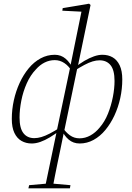

<svg xmlns="http://www.w3.org/2000/svg" viewBox="-20 -766 718 1041"><path d="M134 255 138 238 239 229H260L362 238L359 255ZM152 12Q121 12 96.5 -2Q72 -16 58 -45.5Q44 -75 44 -121Q44 -172 55 -222Q66 -272 86.5 -316.5Q107 -361 135.5 -395.5Q164 -430 200 -449.5Q236 -469 277 -469Q311 -469 336 -447.5Q361 -426 377 -389L380 -388L370 -379Q353 -408 329 -424Q305 -440 277 -440Q248 -440 222 -427Q196 -414 175 -390Q145 -359 125 -314Q105 -269 95.5 -220Q86 -171 86 -129Q86 -71 107 -44Q128 -17 166 -17Q184 -17 204.5 -23Q225 -29 250 -42Q275 -55 308 -76L313 -65L308 -61Q278 -38 250.5 -21.5Q223 -5 198.5 3.5Q174 12 152 12ZM223 255 288 -56 289 -62 360 -399 361 -405 425 -719 436 -702 318 -708 320 -722 463 -746 471 -739 401 -402 399 -396 328 -55 326 -47Q316 2 307.5 44Q299 86 291 122.5Q283 159 277 192Q271 225 265 255ZM412 12Q377 12 352 -9.5Q327 -31 312 -66L308 -68L318 -77Q336 -49 359 -32.5Q382 -16 411 -16Q442 -16 470 -31.5Q498 -47 520 -74Q548 -106 565.5 -150Q583 -194 592 -240.5Q601 -287 601 -327Q601 -386 579.5 -412.5Q558 -439 520 -439Q502 -439 482 -433Q462 -427 437.5 -414Q413 -401 380 -380L377 -395H380Q410 -420 437.5 -436Q465 -452 489.5 -460.5Q514 -469 535 -469Q567 -469 591 -455Q615 -441 629 -411.5Q643 -382 643 -335Q643 -284 632 -234Q621 -184 600.5 -140Q580 -96 551.5 -61.5Q523 -27 487.5 -7.5Q452 12 412 12Z"/></svg>

Font: Source Serif 4 48pt Light
Style: Italic
Weight: 300
Italic angle: -12°
Designer: Frank Grießhammer
Foundry: Adobe Systems Incorporated
Version: Version 4.004;hotconv 1.0.116;makeotfexe 2.5.65601